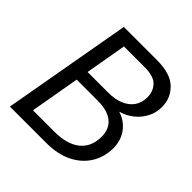

<svg xmlns="http://www.w3.org/2000/svg" viewBox="-187 -841 982 982"><g transform="rotate(45 304.5 -350.0)"><path d="M31 0 155 -700H396Q493 -700 538 -656Q583 -612 583 -548Q583 -508 565 -473Q547 -438 516 -413Q485 -388 445 -377Q482 -365 506.5 -342Q531 -319 543.5 -289Q556 -259 556 -225Q556 -160 524.5 -109Q493 -58 434.5 -29Q376 0 295 0ZM128 -70H282Q374 -70 423 -109.5Q472 -149 472 -223Q472 -279 435 -309Q398 -339 327 -339H175ZM187 -406H338Q384 -406 419.5 -420.5Q455 -435 475 -463Q495 -491 495 -531Q495 -573 468.5 -601.5Q442 -630 374 -630H226Z"/></g></svg>

Font: Rethink Sans
Style: Italic
Weight: 400
Italic angle: -10°
Designer: The Rethink Sans project authors (Hans Thiessen). DM Sans designed by Colophon Foundry.
Foundry: Rethink Communications LLC
Version: Version 1.001